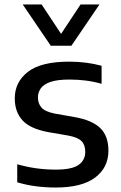

<svg xmlns="http://www.w3.org/2000/svg" viewBox="-20 -828 540 858"><path d="M229.5 10Q182.5 10 139.2 4.2Q96 -1.5 57 -13.5V-94Q100.5 -81.5 143 -75.8Q185.5 -70 229 -70Q301 -70 331 -91Q361 -112 361 -149.5Q361 -180.5 344.2 -197.5Q327.5 -214.5 283.5 -222.5L196 -237.5Q115 -252.5 80.5 -290.2Q46 -328 46 -388.5Q46 -461 104.5 -506.8Q163 -552.5 289 -552.5Q327.5 -552.5 364.8 -547.8Q402 -543 434 -534V-453.5Q399 -463.5 363.5 -468Q328 -472.5 290.5 -472.5Q236 -472.5 205.2 -461.8Q174.5 -451 162 -432.8Q149.5 -414.5 149.5 -392.5Q149.5 -365.5 165.5 -347.2Q181.5 -329 224.5 -320.5L312 -305Q390.5 -291.5 427.5 -256.2Q464.5 -221 464.5 -155Q464.5 -79 405 -34.5Q345.5 10 229.5 10ZM207 -623.5 81.5 -808H166L264 -660H242L340 -808H424.5L299 -623.5Z"/></svg>

Font: Encode Sans SemiExpanded Medium
Style: Regular
Weight: 500
Width: 6
Designer: Multiple Designers
Foundry: Impallari Type
Version: Version 3.002